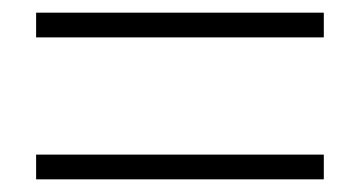

<svg xmlns="http://www.w3.org/2000/svg" viewBox="-20 -516 568 303"><path d="M37 -457V-496H491V-457ZM37 -233V-272H491V-233Z"/></svg>

Font: Noto Sans SC ExtraLight
Style: Regular
Weight: 250
Designer: Ryoko NISHIZUKA 西塚涼子 (kana, bopomofo & ideographs); Paul D. Hunt (Latin, Greek & Cyrillic); Sandoll Communications 산돌커뮤니
Foundry: Adobe
Version: Version 2.004-H2;hotconv 1.0.118;makeotfexe 2.5.65603